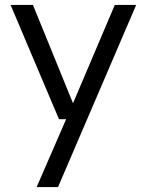

<svg xmlns="http://www.w3.org/2000/svg" viewBox="-20 -541 597 781"><path d="M129 220 249 -56H220L23 -521H114L277 -121L447 -521H534L216 220Z"/></svg>

Font: DM Sans 10pt
Style: Regular
Weight: 400
Version: Version 4.004;gftools[0.9.30]